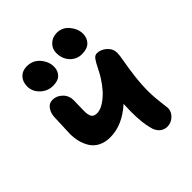

<svg xmlns="http://www.w3.org/2000/svg" viewBox="-226 -966 1099 1099"><g transform="rotate(-45 323.0 -417.0)"><path d="M436 -642.1Q393.6 -642.1 364.7 -673.1Q335.9 -704.1 335.9 -751Q335.9 -785.2 360.4 -808.1Q384.8 -831.1 419.9 -831.1Q464.4 -831.1 493.7 -795.7Q522.9 -760.3 522.9 -720.2Q522.9 -687.5 501.5 -664.8Q480 -642.1 436 -642.1ZM190.9 -630.9Q147 -630.9 115 -661.6Q83 -692.4 83 -732.9Q83 -771 104.7 -793.9Q126.5 -816.9 163.1 -816.9Q211.9 -816.9 241.9 -781.7Q272 -746.6 272 -705.1Q272 -672.9 252.2 -651.9Q232.4 -630.9 190.9 -630.9ZM487.8 -2.9Q461.4 -2.9 442.1 -20.3Q422.9 -37.6 416 -66.9Q400.9 -120.6 400.9 -211.9Q400.9 -236.8 402.8 -272.9Q312 -190.9 213.9 -190.9Q172.4 -190.9 141.8 -206.8Q111.3 -222.7 95 -249.5Q78.6 -276.4 71.3 -305.9Q64 -335.4 64 -369.1Q64 -385.7 66.4 -429Q68.8 -472.2 68.8 -492.2Q68.8 -527.3 85.7 -552.2Q102.5 -577.1 131.8 -577.1Q164.6 -577.1 190.2 -552Q215.8 -526.9 215.8 -488.8Q215.8 -479 214.8 -449.2Q213.9 -419.4 213.9 -402.8Q213.9 -372.1 223.1 -356.9Q232.4 -341.8 257.8 -341.8Q285.2 -341.8 316.4 -362.8Q347.7 -383.8 370.6 -410.2Q393.6 -436.5 413.1 -466.8Q426.3 -486.8 443.4 -521.5Q460.4 -556.2 471.9 -571Q483.4 -585.9 499 -585.9Q531.2 -585.9 557.6 -562Q584 -538.1 584 -504.9Q584 -486.3 576.2 -444.3Q568.4 -402.3 560.8 -342.3Q553.2 -282.2 553.2 -220.2Q553.2 -180.7 559.6 -130.4Q565.9 -80.1 565.9 -76.2Q565.9 -46.4 542 -24.7Q518.1 -2.9 487.8 -2.9Z"/></g></svg>

Font: Shantell Sans Irregular Bouncy
Style: Bold
Weight: 700
Designer: Stephen Nixon, Anya Danilova, Shantell Martin
Foundry: Arrow Type
Version: Version 1.006;[9816181b4]